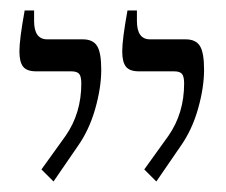

<svg xmlns="http://www.w3.org/2000/svg" viewBox="-20 -667 431 366"><path d="M255 -344 301 -408Q331 -451 331 -508Q331 -521 327 -526Q323 -531 312 -531H245Q227 -531 220 -540Q213 -549 213 -569Q213 -592 223 -647H241V-627Q241 -592 266 -592H334Q353 -592 361 -579.5Q369 -567 369 -534Q369 -500 357.5 -459.5Q346 -419 324 -388L278 -321ZM59 -344 105 -408Q135 -451 135 -508Q135 -521 131 -526Q127 -531 116 -531H49Q31 -531 24 -540Q17 -549 17 -569Q17 -592 27 -647H45V-627Q45 -592 70 -592H138Q157 -592 165 -579.5Q173 -567 173 -534Q173 -500 161.5 -459.5Q150 -419 128 -388L82 -321Z"/></svg>

Font: Noto Serif Hebrew CondLight
Style: Regular
Weight: 300
Width: 3
Designer: Monotype Design Team
Foundry: Monotype Imaging Inc.
Version: Version 1.000